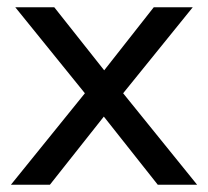

<svg xmlns="http://www.w3.org/2000/svg" viewBox="-20 -507 570 527"><path d="M10 0 213 -251 22 -487H129L266 -314L402 -487H509L318 -251L521 0H413L265 -187L117 0Z"/></svg>

Font: Nunito Sans Medium
Style: Regular
Weight: 500
Designer: Vernon Adams
Foundry: Vernon Adams
Version: Version 3.101; ttfautohint (v1.8.4.7-5d5b);gftools[0.9.27]